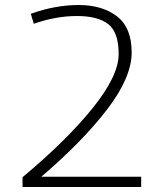

<svg xmlns="http://www.w3.org/2000/svg" viewBox="-20 -747 660 767"><path d="M70 0V-39Q246 -186 350 -315Q454 -444 454 -531Q454 -618 412.5 -650.5Q371 -683 287 -683Q203 -683 115 -652L103 -692Q201 -727 294.5 -727Q388 -727 447 -682Q506 -637 506 -537.5Q506 -438 408 -310Q310 -182 145 -41H544V0Z"/></svg>

Font: Julius Sans One
Style: Regular
Weight: 400
Designer: Luciano Vergara
Foundry: LatinoType
Version: Version 1.001